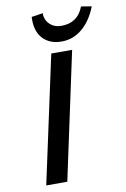

<svg xmlns="http://www.w3.org/2000/svg" viewBox="-95 -924 640 979"><g transform="rotate(-10 225.0 -434.0)"><path d="M268 -709Q329 -709 376 -749Q423 -789 450 -859L396 -868Q366 -788 281 -788Q244 -788 220.5 -811Q197 -834 198 -868L139 -859Q135 -787 170.5 -748Q206 -709 268 -709ZM63 0 205 -658H313L172 0Z"/></g></svg>

Font: EauTestInfant Semibold
Style: Italic
Weight: 600
Italic angle: -12°
Designer: Christian Thalmann (Catharsis Fonts)
Version: Version 0.001;PS 000.001;hotconv 1.0.88;makeotf.lib2.5.64775